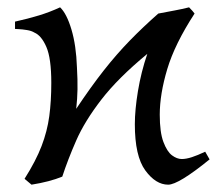

<svg xmlns="http://www.w3.org/2000/svg" viewBox="-20 -489 597 524"><path d="M552 -54Q467 15 439 15Q405 15 376.5 -24Q348 -63 348 -150Q348 -189 356.5 -240.5Q365 -292 382 -342Q302 -276 256.5 -217Q211 -158 188 -105.5Q165 -53 150 -7Q133 0 112 5.5Q91 11 66 15L47 -1Q78 -50 93.5 -90.5Q109 -131 114.5 -172Q120 -213 120 -263Q120 -330 106.5 -361Q93 -392 74 -400Q66 -405 53.5 -407Q41 -409 31 -409.5Q21 -410 21 -410V-430Q57 -438 86.5 -447Q116 -456 144 -469Q162 -452 175 -408.5Q188 -365 190 -305Q192 -271 191.5 -245Q191 -219 188 -192Q228 -252 263 -296.5Q298 -341 334 -378Q370 -415 412 -452Q438 -457 457 -460.5Q476 -464 496 -469Q507 -458 511 -452Q457 -369 436.5 -300.5Q416 -232 416 -176Q416 -128 426 -101.5Q436 -75 449.5 -65Q463 -55 476 -55Q488 -55 503.5 -60Q519 -65 540 -75Z"/></svg>

Font: ChillKai
Style: Regular
Weight: 400
Designer: ChillType
Foundry: 寒蝉字型
Version: Version 2.000